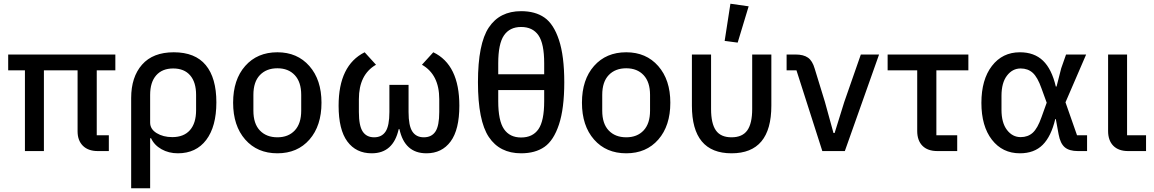

<svg xmlns="http://www.w3.org/2000/svg" viewBox="-20 -812 6202 1032"><path d="M114 0V-434H24V-519H600V-434H500V-85H565V0H506Q454 0 425.5 -28.5Q397 -57 397 -106V-434H216V0Z M685 200V-285Q685 -398 743.5 -464.5Q802 -531 914 -531Q1029 -531 1086 -462Q1143 -393 1143 -262Q1143 -132 1088.5 -60Q1034 12 936 12Q887 12 848 -10Q809 -32 792 -69H787V200ZM906 -75Q968 -75 1001 -112.5Q1034 -150 1034 -220V-302Q1034 -370 1002 -407Q970 -444 911 -444Q852 -444 819.5 -407Q787 -370 787 -302V-153Q787 -118 822 -96.5Q857 -75 906 -75Z M1471 -531Q1578 -531 1643 -457Q1708 -383 1708 -260Q1708 -136 1643.5 -62Q1579 12 1471 12Q1363 12 1298 -62Q1233 -136 1233 -260Q1233 -384 1298 -457.5Q1363 -531 1471 -531ZM1599 -217V-302Q1599 -371 1564.5 -408Q1530 -445 1471 -445Q1412 -445 1377 -408.5Q1342 -372 1342 -302V-217Q1342 -147 1377 -110.5Q1412 -74 1471 -74Q1530 -74 1564.5 -111Q1599 -148 1599 -217Z M1978 12Q1894 12 1847 -51.5Q1800 -115 1800 -244Q1800 -461 1940 -531L2001 -464Q1909 -411 1909 -279V-210Q1909 -136 1929.5 -105Q1950 -74 1991 -74Q2032 -74 2052.5 -105Q2073 -136 2073 -210V-356H2176V-210Q2176 -136 2196.5 -105Q2217 -74 2258 -74Q2300 -74 2320.5 -105Q2341 -136 2341 -210V-279Q2341 -411 2248 -464L2309 -531Q2449 -464 2449 -244Q2449 -115 2402 -51.5Q2355 12 2272 12Q2155 12 2127 -118H2123Q2094 12 1978 12Z M2781 12Q2666 12 2607.5 -75.5Q2549 -163 2549 -370Q2549 -577 2607.5 -664.5Q2666 -752 2781 -752Q2857 -752 2906.5 -717.5Q2956 -683 2984.5 -597Q3013 -511 3013 -370Q3013 -229 2984.5 -143Q2956 -57 2906.5 -22.5Q2857 12 2781 12ZM2658 -413H2905V-472Q2905 -578 2874 -622.5Q2843 -667 2781 -667Q2720 -667 2689 -622Q2658 -577 2658 -472ZM2781 -73Q2843 -73 2874 -117.5Q2905 -162 2905 -268V-328H2658V-268Q2658 -163 2689 -118Q2720 -73 2781 -73Z M3346 -531Q3453 -531 3518 -457Q3583 -383 3583 -260Q3583 -136 3518.5 -62Q3454 12 3346 12Q3238 12 3173 -62Q3108 -136 3108 -260Q3108 -384 3173 -457.5Q3238 -531 3346 -531ZM3474 -217V-302Q3474 -371 3439.5 -408Q3405 -445 3346 -445Q3287 -445 3252 -408.5Q3217 -372 3217 -302V-217Q3217 -147 3252 -110.5Q3287 -74 3346 -74Q3405 -74 3439.5 -111Q3474 -148 3474 -217Z M3945 -583 3875 -592 3906 -792 4004 -778ZM3912 12Q3699 12 3699 -244V-519H3802V-226Q3802 -148 3828 -111Q3854 -74 3912 -74Q3970 -74 3996.5 -111Q4023 -148 4023 -226V-519H4126V-244Q4126 12 3912 12Z M4400 0 4261 -434H4208V-519H4256Q4299 -519 4323 -502Q4347 -485 4359 -443L4414 -264L4460 -97H4466L4518 -264L4607 -519H4705L4521 0Z M5019 0Q4966 0 4938 -28.5Q4910 -57 4910 -108V-434H4751V-519H5185V-434H5013V-85H5125V0Z M5462 12Q5368 12 5311.5 -61Q5255 -134 5255 -259Q5255 -384 5311.5 -457.5Q5368 -531 5462 -531Q5539 -531 5586 -486Q5633 -441 5655 -347H5659L5684 -445L5710 -519H5818L5707 -262L5769 -85H5823V0H5774Q5727 0 5703 -20.5Q5679 -41 5670 -90L5655 -172H5652Q5630 -79 5584.5 -33.5Q5539 12 5462 12ZM5466 -75Q5505 -75 5531 -98.5Q5557 -122 5578 -182L5606 -260L5578 -337Q5557 -397 5531 -420.5Q5505 -444 5466 -444Q5422 -444 5392.5 -405.5Q5363 -367 5363 -297V-222Q5363 -152 5392.5 -113.5Q5422 -75 5466 -75Z M6044 0Q5992 0 5964 -28.5Q5936 -57 5936 -108V-519H6038V-85H6140V0Z"/></svg>

Font: Anuphan Medium
Style: Regular
Weight: 500
Designer: Mike Abbink, Paul van der Laan, Pieter van Rosmalen, Mint Tantisuwanna
Foundry: Bold Monday; Cadson Demak
Version: Version 3.002;hotconv 1.0.109;makeotfexe 2.5.65596